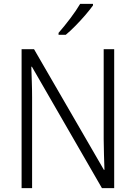

<svg xmlns="http://www.w3.org/2000/svg" viewBox="-20 -1033 698 987"><path d="M567 -66H504L144 -690H141Q142 -653 143.5 -614Q145 -575 145 -532V-66H91V-780H155L514 -160H517Q516 -194 514.5 -237.5Q513 -281 513 -317V-780H567ZM458 -1005Q443 -984 419 -956Q395 -928 368 -900.5Q341 -873 318 -854H281V-864Q310 -897 341 -938Q372 -979 392 -1013H458Z"/></svg>

Font: Noto Sans Malayalam UI SemiCondensed Light
Style: Regular
Weight: 300
Width: 4
Designer: Jelle Bosma - Monotype Design Team
Foundry: Monotype Imaging Inc.
Version: Version 2.104; ttfautohint (v1.8.4.7-5d5b)